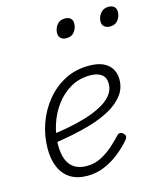

<svg xmlns="http://www.w3.org/2000/svg" viewBox="-118 -868 820 974"><g transform="rotate(-15 292.0 -381.5)"><path d="M221 19Q168 19 132 -3.5Q96 -26 78 -67.5Q60 -109 60 -165Q60 -233 82.5 -296.5Q105 -360 146.5 -410.5Q188 -461 244.5 -490Q301 -519 370 -519Q418 -519 447 -504.5Q476 -490 489.5 -466Q503 -442 503 -412Q503 -365 475.5 -329.5Q448 -294 403 -269Q358 -244 304 -227.5Q250 -211 195.5 -200.5Q141 -190 94 -183L99 -229Q141 -234 188.5 -243Q236 -252 281 -265.5Q326 -279 363.5 -298.5Q401 -318 423 -344.5Q445 -371 445 -405Q445 -438 423.5 -454Q402 -470 364 -470Q307 -470 261.5 -444Q216 -418 183.5 -374.5Q151 -331 133.5 -277Q116 -223 116 -169Q116 -125 128 -94Q140 -63 165.5 -46.5Q191 -30 231 -30Q272 -30 307 -48.5Q342 -67 370.5 -92.5Q399 -118 419 -140Q427 -149 436 -148Q445 -147 452 -140Q459 -134 460.5 -126.5Q462 -119 454 -108Q427 -76 391 -47Q355 -18 312 0.5Q269 19 221 19ZM298 -683Q280 -683 269 -692.5Q258 -702 258 -719Q258 -743 272.5 -762.5Q287 -782 315 -782Q333 -782 344 -773Q355 -764 355 -745Q355 -722 340.5 -702.5Q326 -683 298 -683ZM527 -683Q509 -683 497.5 -692.5Q486 -702 486 -719Q486 -743 501.5 -762.5Q517 -782 544 -782Q561 -782 572.5 -773Q584 -764 584 -745Q584 -722 569.5 -702.5Q555 -683 527 -683Z"/></g></svg>

Font: Playwrite US Trad ExtraLight
Style: Regular
Weight: 250
Designer: Veronika Burian, José Scaglione
Foundry: TypeTogether
Version: Version 1.003